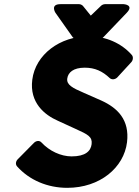

<svg xmlns="http://www.w3.org/2000/svg" viewBox="-20 -865 666 922"><path d="M65 -100C56 -91 53 -76 62 -66C121 0 208 37 303 37C460 37 575 -60 590 -182C603 -290 544 -347 467 -382L383 -419C327 -443 299 -458 303 -488C307 -517 332 -540 387 -540C436 -540 472 -523 507 -490C517 -481 533 -483 543 -493L611 -567C619 -576 621 -592 613 -601C564 -657 489 -691 406 -691C268 -691 150 -603 135 -482C121 -372 194 -313 258 -285L343 -246C403 -219 424 -208 420 -173C416 -140 391 -114 324 -114C272 -114 217 -140 179 -181C169 -192 153 -189 143 -179ZM484 -845C478 -845 470 -842 465 -837L416 -790L378 -837C374 -841 367 -845 360 -845H270C220 -845 246 -804 246 -804L328 -688C332 -682 339 -679 346 -679H458C465 -679 473 -682 478 -688L589 -804C625 -842 574 -845 574 -845Z"/></svg>

Font: Falling Sky
Style: BlkObl
Weight: 900
Designer: Paul D. Hunt
Foundry: Adobe Systems Incorporated
Version: Version 1.02